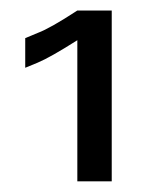

<svg xmlns="http://www.w3.org/2000/svg" viewBox="-20 -550 294 360"><path d="M27.3 -478.5V-437.5V-422.9L50.8 -432.6C66.4 -439.1 91.1 -453.1 125 -474.6V-410.2V-210H189.5V-530.3H125C91.1 -508.1 66.4 -494.1 50.8 -488.3Z"/></svg>

Font: Helmet
Style: Regular
Weight: 400
Designer: Carl Enlund
Version: 1.0